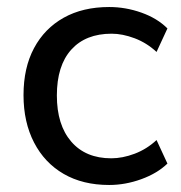

<svg xmlns="http://www.w3.org/2000/svg" viewBox="-20 -518 516 547"><path d="M291 9Q216 9 161.5 -22.5Q107 -54 77 -112Q47 -170 47 -247Q47 -325 77 -381Q107 -437 161.5 -467.5Q216 -498 291 -498Q338 -498 383 -482Q428 -466 457 -437L426 -370Q398 -396 363.5 -409Q329 -422 298 -422Q224 -422 183 -376.5Q142 -331 142 -246Q142 -162 183 -114.5Q224 -67 297 -67Q329 -67 363.5 -80Q398 -93 426 -119L457 -52Q428 -24 382.5 -7.5Q337 9 291 9Z"/></svg>

Font: Nunito Sans 12pt ExtraLight 11pt Medium
Style: Regular
Weight: 500
Version: Version 3.101;gftools[0.9.27]